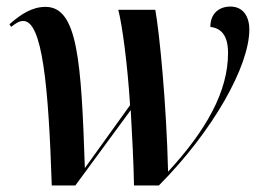

<svg xmlns="http://www.w3.org/2000/svg" viewBox="-20 -566 804 586"><path d="M138 0H210L379 -230C383 -159 388 -65 389 0H465C630 -166 741 -364 741 -476C741 -513 724 -546 683 -546C650 -546 622 -526 622 -484C652 -480 676 -462 676 -404C676 -287 610 -169 493 -42C488 -248 467 -464 454 -536H341C353 -490 369 -372 377 -245L239 -53C228 -381 217 -545 119 -545C78 -545 44 -523 9 -492L14 -484C26 -493 37 -502 51 -502C109 -502 128 -306 138 0Z"/></svg>

Font: Noto Serif Display SemiCondensed SemiBold
Style: Italic
Weight: 600
Width: 4
Italic angle: -12°
Designer: Monotype Design Team
Foundry: Monotype Imaging Inc.
Version: Version 2.009